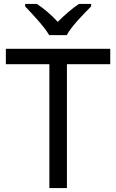

<svg xmlns="http://www.w3.org/2000/svg" viewBox="-20 -964 596 984"><path d="M232 -784H322C346 -829 409 -893 447 -931V-944H385C350 -921 312 -888 276 -852C243 -888 204 -921 169 -944H109V-931C145 -893 206 -829 232 -784ZM323 0V-635H545V-714H10V-635H233V0Z"/></svg>

Font: Noto Sans Cuneiform
Style: Regular
Weight: 400
Designer: Monotype Design Team
Foundry: Monotype Imaging Inc.
Version: Version 2.001